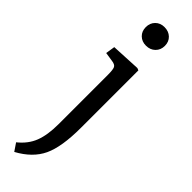

<svg xmlns="http://www.w3.org/2000/svg" viewBox="-330 -747 969 969"><g transform="rotate(45 154.5 -262.0)"><path d="M152.8 -620.1Q123.5 -620.1 104.7 -638.4Q85.9 -656.7 85.9 -686Q85.9 -715.3 104.7 -734.1Q123.5 -752.9 152.8 -752.9Q183.1 -752.9 202.1 -734.6Q221.2 -716.3 221.2 -687Q221.2 -657.7 201.9 -638.9Q182.6 -620.1 152.8 -620.1ZM62 229 34.2 188Q82.5 149.4 101.8 98.9Q121.1 48.3 121.1 -27.8V-381.8Q121.1 -417.5 115 -429.7Q108.9 -441.9 85 -444.8L37.1 -452.1L44.9 -502L202.1 -509.8L213.9 -504.9V-95.2Q213.9 41 180.7 111.8Q147.5 182.6 62 229Z"/></g></svg>

Font: Literata Book
Style: Regular
Weight: 400
Designer: Latin by Veronika Burian and Jose Scaglione. Greek by Irene Vlachou. Cyrillic by Vera Evstafieva
Foundry: TypeTogether
Version: Version 2.003;PS 002.003;hotconv 1.0.88;makeotf.lib2.5.64775